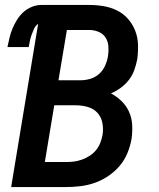

<svg xmlns="http://www.w3.org/2000/svg" viewBox="-20 -755 640 775"><path d="M25 0 134 -659Q123 -651 117.5 -639Q112 -627 107.5 -614.5Q103 -602 100.5 -589.5Q98 -577 96 -565H10Q14 -584 18.5 -603Q23 -622 30.5 -640Q38 -658 49 -675.5Q60 -693 75 -706.5Q90 -720 109 -727.5Q128 -735 146 -735H340Q370 -735 399 -730Q428 -725 453 -712.5Q478 -700 496.5 -679Q515 -658 525.5 -631.5Q536 -605 537 -575.5Q538 -546 534 -516Q530 -495 522.5 -473.5Q515 -452 501 -433.5Q487 -415 468 -401Q449 -387 428 -378Q452 -365 471 -346.5Q490 -328 501 -303.5Q512 -279 513.5 -250.5Q515 -222 511 -194Q506 -166 494.5 -137.5Q483 -109 463 -85.5Q443 -62 417 -44.5Q391 -27 362.5 -17Q334 -7 304.5 -3.5Q275 0 247 0ZM216 -431H305Q325 -431 345 -437Q365 -443 380.5 -457Q396 -471 404.5 -490.5Q413 -510 416 -529Q419 -549 417.5 -568.5Q416 -588 406 -603.5Q396 -619 378 -626.5Q360 -634 340 -634H250ZM161 -101H247Q263 -101 279 -103Q295 -105 311.5 -111Q328 -117 342.5 -126.5Q357 -136 368 -149.5Q379 -163 385 -179Q391 -195 394 -211Q398 -236 393 -260Q388 -284 372.5 -300.5Q357 -317 333.5 -323.5Q310 -330 286 -330H199Z"/></svg>

Font: Iosevka Curly Extended Oblique
Style: Bold
Weight: 700
Width: 7
Italic angle: -9°
Monospace: yes
Designer: Belleve Invis
Foundry: Belleve Invis
Version: Version 11.1.0; ttfautohint (v1.8.3)